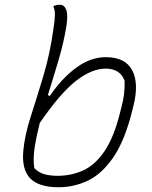

<svg xmlns="http://www.w3.org/2000/svg" viewBox="-20 -776 640 806"><path d="M535 -311Q504 -186 456 -116Q408 -46 349.5 -18Q291 10 226 10Q183 10 154 0.5Q125 -9 108 -26Q70 -64 78 -145Q84 -209 109 -286.5Q134 -364 162 -457Q190 -550 205 -659Q210 -693 210.5 -713Q211 -733 204 -750Q216 -756 231 -756Q250 -756 258 -735Q266 -714 259 -668Q248 -599 226 -524.5Q204 -450 181 -377L189 -373Q239 -447 299.5 -491.5Q360 -536 424 -536Q506 -536 535 -481Q564 -426 540 -331ZM424 -488Q365 -488 299 -436.5Q233 -385 147 -260Q133 -205 125.5 -157Q118 -109 124 -70Q143 -51 167 -44.5Q191 -38 222 -38Q280 -38 330 -61Q380 -84 419.5 -142.5Q459 -201 485 -307L489 -323Q497 -352 500.5 -379Q504 -406 503 -437Q493 -464 472.5 -476Q452 -488 424 -488Z"/></svg>

Font: Recursive Sn Csl St Lt
Style: Italic
Weight: 300
Italic angle: -15°
Version: Version 1.079;hotconv 1.0.112;makeotfexe 2.5.65598; ttfautoh